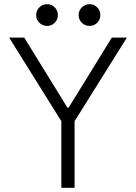

<svg xmlns="http://www.w3.org/2000/svg" viewBox="-20 -900 652 920"><path d="M273.9 -319.3 23.9 -719.7H96.2L303.7 -383.3H308.1L397 -526.9L515.6 -719.7H587.9L337.4 -319.3V0H273.9ZM356.9 -827.6Q356.9 -849.6 372.1 -864.7Q387.2 -879.9 409.2 -879.9Q430.7 -879.9 445.8 -864.7Q460.9 -849.6 460.9 -827.6Q460.9 -806.2 445.8 -791Q430.7 -775.9 409.2 -775.9Q387.2 -775.9 372.1 -791Q356.9 -806.2 356.9 -827.6ZM153.3 -827.6Q153.3 -849.6 168.5 -864.7Q183.6 -879.9 206.1 -879.9Q227.5 -879.9 242.4 -864.7Q257.3 -849.6 257.3 -827.6Q257.3 -806.2 242.4 -791Q227.5 -775.9 206.1 -775.9Q183.6 -775.9 168.5 -791Q153.3 -806.2 153.3 -827.6Z"/></svg>

Font: Reddit Sans Light
Style: Regular
Weight: 300
Designer: Stephen Hutchings
Foundry: Reddit
Version: Version 1.013